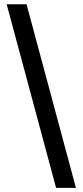

<svg xmlns="http://www.w3.org/2000/svg" viewBox="-20 -782 392 911"><path d="M246.1 109.4 11.7 -761.7H106L340.3 109.4Z"/></svg>

Font: Inter 24pt Medium
Style: Regular
Weight: 500
Designer: Rasmus Andersson
Foundry: rsms
Version: Version 4.001;git-66647c0bb